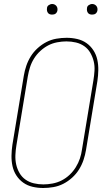

<svg xmlns="http://www.w3.org/2000/svg" viewBox="-20 -932 540 960"><path d="M196 8Q169 8 143 2Q117 -4 96.5 -18.5Q76 -33 62 -54.5Q48 -76 42.5 -101.5Q37 -127 37.5 -154Q38 -181 42 -208L99 -553Q103 -578 111.5 -603Q120 -628 134 -650.5Q148 -673 168.5 -691.5Q189 -710 212.5 -722Q236 -734 262 -738.5Q288 -743 313 -743Q340 -743 366 -737Q392 -731 412.5 -716.5Q433 -702 447 -680.5Q461 -659 466.5 -633.5Q472 -608 471.5 -581Q471 -554 467 -527L410 -182Q406 -157 397.5 -132Q389 -107 375 -84.5Q361 -62 340.5 -43.5Q320 -25 296.5 -13Q273 -1 247 3.5Q221 8 196 8ZM197 -10Q219 -10 243 -14.5Q267 -19 288.5 -30Q310 -41 328 -58Q346 -75 359 -96Q372 -117 379.5 -139.5Q387 -162 390 -185L447 -530Q451 -554 452.5 -578.5Q454 -603 448.5 -625.5Q443 -648 431.5 -668Q420 -688 401.5 -701Q383 -714 360 -719.5Q337 -725 312 -725Q290 -725 266 -720.5Q242 -716 221 -705Q200 -694 181.5 -677Q163 -660 150 -639Q137 -618 130 -595.5Q123 -573 119 -550L62 -205Q58 -181 57 -156.5Q56 -132 61 -109.5Q66 -87 77.5 -67Q89 -47 107.5 -34Q126 -21 149 -15.5Q172 -10 197 -10ZM440 -859Q434 -859 428.5 -861Q423 -863 419.5 -868Q416 -873 415 -879Q414 -885 415 -891Q415 -896 417.5 -900Q420 -904 424 -906.5Q428 -909 432 -910.5Q436 -912 441 -912Q447 -912 452.5 -909.5Q458 -907 462 -902Q466 -897 467 -891Q468 -885 467 -879Q466 -874 463.5 -870Q461 -866 457.5 -863.5Q454 -861 449.5 -860Q445 -859 440 -859ZM240 -859Q234 -859 228.5 -861Q223 -863 219.5 -868Q216 -873 215 -879Q214 -885 215 -891Q215 -896 217.5 -900Q220 -904 224 -906.5Q228 -909 232 -910.5Q236 -912 241 -912Q247 -912 252.5 -909.5Q258 -907 262 -902Q266 -897 267 -891Q268 -885 267 -879Q266 -874 263.5 -870Q261 -866 257.5 -863.5Q254 -861 249.5 -860Q245 -859 240 -859Z"/></svg>

Font: Iosevka Curly Thin
Style: Italic
Weight: 100
Italic angle: -9°
Monospace: yes
Designer: Belleve Invis
Foundry: Belleve Invis
Version: Version 22.1.2; ttfautohint (v1.8.4)